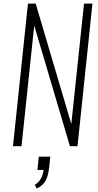

<svg xmlns="http://www.w3.org/2000/svg" viewBox="-20 -830 555 1090"><path d="M188.5 240.2 177.7 219.2Q220.7 192.9 227.5 134.8H192.4L200.2 59.6H265.6L258.8 122.1Q253.4 170.4 238 197.3Q222.7 224.1 188.5 240.2ZM53.7 0 138.7 -809.6H182.6L384.8 -126L457 -809.6H504.9L419.9 0H377L174.3 -685.1L102.1 0Z"/></svg>

Font: Oswald
Style: Extra-Light
Weight: 200
Designer: Vernon Adams
Foundry: Vernon Adams
Version: 3.0; ttfautohint (v0.94.23-7a4d-dirty) -l 8 -r 50 -G 200 -x 